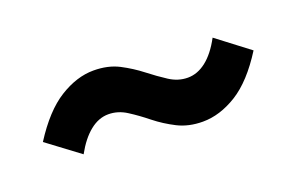

<svg xmlns="http://www.w3.org/2000/svg" viewBox="-41 -592 672 435"><g transform="rotate(-20 295.0 -374.0)"><path d="M392 -277.5Q357.9 -277.5 331.4 -290.9Q304.9 -304.4 282.8 -322Q260.8 -339.7 239.8 -353.1Q218.9 -366.6 195.7 -366.6Q172.2 -366.6 151.1 -349.6Q130 -332.7 112.3 -300.5L35.1 -358.2Q74.2 -419.5 115.9 -445.4Q157.5 -471.3 197.9 -471.3Q232.8 -471.3 258.9 -457.8Q285 -444.2 306.9 -427.1Q328.9 -409.9 349.8 -396.4Q370.8 -382.8 394 -382.8Q417.4 -382.8 438.5 -399.4Q459.6 -415.9 477.3 -448.9L554.6 -390Q516.2 -329.1 474.7 -303.3Q433.1 -277.5 392 -277.5Z"/></g></svg>

Font: Noto Sans JP
Style: Regular
Weight: 100
Designer: Ryoko NISHIZUKA 西塚涼子 (kana, bopomofo & ideographs); Paul D. Hunt (Latin, Greek & Cyrillic); Sandoll Communications 산돌커뮤니
Foundry: Adobe
Version: Version 2.004;hotconv 1.0.118;makeotfexe 2.5.65603